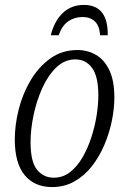

<svg xmlns="http://www.w3.org/2000/svg" viewBox="-20 -749 515 779"><path d="M191 10Q120 10 80 -38.5Q40 -87 40 -183Q40 -242 56 -305.5Q72 -369 104.5 -423.5Q137 -478 184.5 -512Q232 -546 294 -546Q336 -546 370 -526Q404 -506 424 -463.5Q444 -421 444 -353Q444 -309 434 -259.5Q424 -210 404 -162.5Q384 -115 354 -76Q324 -37 283 -13.5Q242 10 191 10ZM198 -28Q235 -28 264 -50.5Q293 -73 314.5 -110Q336 -147 350.5 -191.5Q365 -236 372 -280.5Q379 -325 379 -362Q379 -439 353.5 -473.5Q328 -508 286 -508Q242 -508 208 -475Q174 -442 151 -390.5Q128 -339 116 -281Q104 -223 104 -172Q104 -92 130.5 -60Q157 -28 198 -28ZM186 -606Q200 -663 234.5 -696Q269 -729 320 -729Q419 -729 417 -606H386Q384 -644 365 -662Q346 -680 315 -680Q283 -680 257.5 -663Q232 -646 218 -606Z"/></svg>

Font: Noto Serif Condensed Light
Style: Italic
Weight: 300
Width: 3
Italic angle: -12°
Designer: Monotype Design Team
Foundry: Monotype Imaging Inc.
Version: Version 2.014; ttfautohint (v1.8.4.7-5d5b)